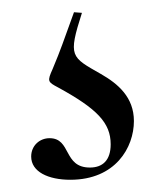

<svg xmlns="http://www.w3.org/2000/svg" viewBox="-20 -19 272 314"><path d="M114 2 101 1C82 53 81 58 66 94C57 114 58 115 75 124C139 159 161 182 161 217C161 243 148 255 127 255C83 255 97 207 61 207C45 207 31 219 31 237C31 262 59 275 95 275C169 275 199 222 199 179C199 140 173 118 145 102C96 74 91 74 114 2Z"/></svg>

Font: Cormorant Garamond
Style: Regular
Weight: 400
Designer: Christian Thalmann (Catharsis Fonts)
Foundry: Catharsis Fonts
Version: Version 4.002;Glyphs 3.4 (3410)